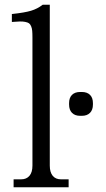

<svg xmlns="http://www.w3.org/2000/svg" viewBox="-20 -786 444 806"><path d="M189 -90.8Q189 -63 201.2 -48.1Q213.4 -33.2 235.8 -33.2H268.1V0H37.1V-33.2H68.8Q91.3 -33.2 103.8 -48.1Q116.2 -63 116.2 -90.8V-627.9Q116.2 -646 115.2 -656.7Q114.3 -667.5 110.6 -676Q106.9 -684.6 101.8 -688.2Q96.7 -691.9 85.7 -694.1Q74.7 -696.3 62.7 -695.8Q50.8 -695.3 29.8 -693.8V-727.1Q84 -732.9 110.6 -741Q137.2 -749 159.2 -766.1H189ZM270 -347.2V-353Q270 -375.5 282.2 -387.7Q294.4 -399.9 316.9 -399.9H323.2Q345.7 -399.9 357.9 -387.7Q370.1 -375.5 370.1 -353V-347.2Q370.1 -324.7 357.9 -312.3Q345.7 -299.8 323.2 -299.8H316.9Q294.4 -299.8 282.2 -312.3Q270 -324.7 270 -347.2Z"/></svg>

Font: LT Superior Serif
Style: Regular
Weight: 400
Designer: Daniel Lyons
Foundry: LyonsType
Version: Version 2.120;FEAKit 1.0